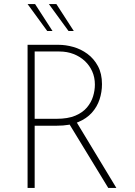

<svg xmlns="http://www.w3.org/2000/svg" viewBox="-20 -927 665 947"><path d="M269 -706Q304 -706 341.5 -695.5Q379 -685 411 -661.5Q443 -638 463 -601Q483 -564 483 -512Q483 -473 471 -436.5Q459 -400 433 -371Q407 -342 365 -324.5Q323 -307 261 -307H151V0H116V-706ZM258 -341Q315 -341 351.5 -356.5Q388 -372 409 -397Q430 -422 439 -451.5Q448 -481 448 -510Q448 -545 435 -574.5Q422 -604 398.5 -626Q375 -648 343 -660.5Q311 -673 273 -673H151V-341ZM355 -329 554 0H514L314 -328ZM116 -907H153L239 -774H213ZM221 -907H258L344 -774H318Z"/></svg>

Font: Josefin Sans ExtraLight
Style: Regular
Weight: 250
Designer: Santiago Orozco
Foundry: Typemade
Version: Version 2.000